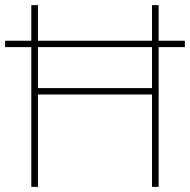

<svg xmlns="http://www.w3.org/2000/svg" viewBox="-20 -827 746 754"><path d="M103 -93H129V-456H577V-93H603V-642H706V-667H603V-807H577V-667H129V-807H103V-667H0V-642H103ZM129 -481V-642H577V-481Z"/></svg>

Font: Noto Sans Kannada UI Thin
Style: Regular
Weight: 100
Designer: Jelle Bosma - Monotype Design Team
Foundry: Monotype Imaging Inc.
Version: Version 2.005